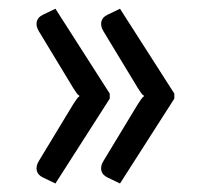

<svg xmlns="http://www.w3.org/2000/svg" viewBox="-20 -485 470 440"><path d="M231.5 -270.5 107 -465 78 -451C70.3 -447.3 65.8 -442.1 64.2 -435.2C62.8 -428.4 64.3 -421.2 69 -413.5L148 -283C150.7 -279 153.1 -275.4 155.2 -272.2C157.4 -269.1 159.8 -266.7 162.5 -265C159.8 -263 157.4 -260.4 155.2 -257.2C153.1 -254.1 150.7 -250.5 148 -246.5L69 -116C64.3 -108.3 62.8 -101.1 64.2 -94.2C65.8 -87.4 70.3 -82.2 78 -78.5L107 -64.5L231.5 -259ZM379.5 -270.5 255 -465 226 -451C218.3 -447.3 213.8 -442.1 212.2 -435.2C210.8 -428.4 212.3 -421.2 217 -413.5L296 -283C298.7 -279 301.1 -275.4 303.2 -272.2C305.4 -269.1 307.8 -266.7 310.5 -265C307.8 -263 305.4 -260.4 303.2 -257.2C301.1 -254.1 298.7 -250.5 296 -246.5L217 -116C212.3 -108.3 210.8 -101.1 212.2 -94.2C213.8 -87.4 218.3 -82.2 226 -78.5L255 -64.5L379.5 -259Z"/></svg>

Font: LatoLatin
Style: Regular
Weight: 400
Designer: Lukasz Dziedzic with Adam Twardoch and Botio Nikoltchev
Foundry: tyPoland Lukasz Dziedzic
Version: Version 2.015; 2015-08-06; http://www.latofonts.com/